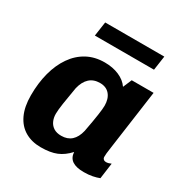

<svg xmlns="http://www.w3.org/2000/svg" viewBox="-164 -826 927 966"><g transform="rotate(30 300.0 -343.0)"><path d="M204 10Q151.5 10 112.5 -12.8Q73.5 -35.5 52.2 -80.8Q31 -126 31 -192Q31 -263.5 47 -323.8Q63 -384 93.8 -428.2Q124.5 -472.5 169 -496.8Q213.5 -521 271 -521Q318 -521 354.5 -505.2Q391 -489.5 411 -460.5L432.5 -511H559.5L511.5 -166.5Q507.5 -141 506.5 -129Q505.5 -117 505.5 -108.5Q505.5 -100 511.2 -94.8Q517 -89.5 525.5 -89.5Q532.5 -89.5 540 -91.5Q547.5 -93.5 555 -97L542.5 -5.5Q526.5 1 504.2 5.5Q482 10 454 10Q409.5 10 386.8 -5.5Q364 -21 362 -53.5Q331 -19.5 295.2 -4.8Q259.5 10 204 10ZM264.5 -91.5Q300.5 -91.5 323 -111.8Q345.5 -132 355 -172Q368 -241 373.2 -277.8Q378.5 -314.5 378.5 -331.5Q378.5 -372 358.5 -395.8Q338.5 -419.5 302 -419.5Q265 -419.5 241.8 -398.2Q218.5 -377 208.5 -335.5Q198 -275.5 192 -235.5Q186 -195.5 186 -174Q186 -150.5 194.8 -131.8Q203.5 -113 220.8 -102.2Q238 -91.5 264.5 -91.5ZM159.5 -613 171.5 -696H515L503 -613Z"/></g></svg>

Font: Chivo Mono Medium
Style: Italic
Weight: 500
Italic angle: -8.05°
Monospace: yes
Designer: Hector Gatti
Foundry: Omnibus-Type
Version: Version 1.008